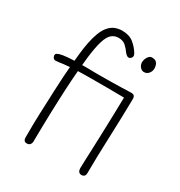

<svg xmlns="http://www.w3.org/2000/svg" viewBox="-193 -954 1034 1102"><g transform="rotate(30 324.5 -402.5)"><path d="M507 15Q497 15 491.5 10Q486 5 484 -2.5Q482 -10 482 -18Q482 -28 483.5 -65Q485 -102 487 -154.5Q489 -207 491 -266.5Q493 -326 494.5 -385Q496 -444 497 -492Q479 -492 448.5 -492.5Q418 -493 384 -493Q350 -493 323 -493Q296 -493 284 -493Q255 -493 232.5 -492.5Q210 -492 189.5 -491.5Q169 -491 148 -489.5Q127 -488 100 -485Q93 -484 75.5 -481.5Q58 -479 50 -479Q46 -479 41 -481.5Q36 -484 33 -489.5Q30 -495 29 -501Q29 -512 35 -515.5Q41 -519 49 -522Q70 -528 102 -530.5Q134 -533 168.5 -533.5Q203 -534 231 -534Q255 -533 293 -533Q331 -533 374 -533.5Q417 -534 454.5 -535Q492 -536 515 -537Q535 -538 540.5 -529Q546 -520 545 -506Q544 -442 542.5 -392Q541 -342 539.5 -298.5Q538 -255 536.5 -212Q535 -169 533.5 -121Q532 -73 532 -12Q532 2 525 8.5Q518 15 507 15ZM145 15Q133 15 127.5 8Q122 1 122 -9Q122 -60 122.5 -96.5Q123 -133 124.5 -169Q126 -205 128 -254Q129 -280 130.5 -321Q132 -362 136 -426Q140 -490 150 -583Q154 -622 161.5 -660Q169 -698 181 -729.5Q193 -761 210 -781Q230 -804 252.5 -812Q275 -820 296 -820Q344 -820 372.5 -797Q401 -774 419 -745Q422 -740 424 -735Q426 -730 426 -727Q426 -722 423 -716.5Q420 -711 415 -707.5Q410 -704 404 -704Q394 -704 379 -721Q367 -739 348.5 -756.5Q330 -774 300 -774Q273 -774 254 -757.5Q235 -741 222.5 -700.5Q210 -660 201 -587Q196 -543 192.5 -501.5Q189 -460 186.5 -421.5Q184 -383 182.5 -351Q181 -319 180 -293Q178 -238 176.5 -195Q175 -152 174.5 -109Q174 -66 173 -10Q172 0 165 7.5Q158 15 145 15ZM522 -676Q507 -676 496 -689.5Q485 -703 485 -720Q485 -731 489.5 -743Q494 -755 502.5 -763.5Q511 -772 522 -772Q541 -772 550 -764Q559 -756 562 -744.5Q565 -733 565 -724Q565 -705 553 -690.5Q541 -676 522 -676Z"/></g></svg>

Font: Playpen Sans ExtraLight
Style: Regular
Weight: 250
Designer: Laura Meseguer, Veronika Burian, José Scaglione
Foundry: TypeTogether
Version: Version 1.001